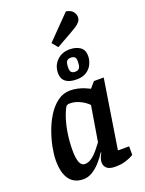

<svg xmlns="http://www.w3.org/2000/svg" viewBox="-177 -1048 866 1143"><g transform="rotate(-20 256.0 -476.5)"><path d="M148 11Q90 11 60 -29.5Q30 -70 30 -150Q30 -185 39 -232Q48 -279 66 -328.5Q84 -378 110.5 -419.5Q137 -461 172.5 -487Q208 -513 252 -513Q276 -513 299.5 -507.5Q323 -502 342 -494Q361 -486 373 -480L405 -517H467L398 -80H469V-26Q467 -24 452 -16.5Q437 -9 412 -1.5Q387 6 351 6Q314 6 298 -8.5Q282 -23 282 -45Q282 -59 287 -73Q292 -87 301 -102L298 -104Q280 -76 256.5 -49.5Q233 -23 205.5 -6Q178 11 148 11ZM187 -71Q209 -71 230.5 -86.5Q252 -102 270.5 -124.5Q289 -147 303 -166L340 -389Q319 -411 287.5 -426Q256 -441 225 -441Q215 -441 210 -439Q205 -437 201 -434Q184 -405 171 -363Q158 -321 151 -272.5Q144 -224 144 -171Q144 -124 154 -97.5Q164 -71 187 -71ZM313 -561Q267 -561 243.5 -579.5Q220 -598 220 -634Q220 -681 251.5 -712.5Q283 -744 332 -744Q373 -744 398.5 -726Q424 -708 424 -670Q424 -645 412.5 -619.5Q401 -594 376.5 -577.5Q352 -561 313 -561ZM320 -607Q339 -607 347 -619Q355 -631 355 -661Q355 -681 346.5 -688Q338 -695 323 -695Q303 -695 295.5 -683Q288 -671 288 -642Q288 -624 295.5 -615.5Q303 -607 320 -607ZM275 -779 245 -816 390 -964Q422 -958 434 -941.5Q446 -925 446 -907Q446 -891 435.5 -878.5Q425 -866 408 -855Q391 -844 371 -833Z"/></g></svg>

Font: Faustina SemiBold
Style: Italic
Weight: 600
Italic angle: -8°
Designer: Alfonso Garcia
Foundry: http://www.omnibus-type.com
Version: Version 1.200